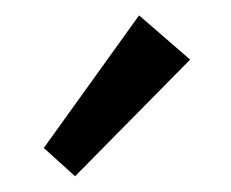

<svg xmlns="http://www.w3.org/2000/svg" viewBox="-20 -800 296 246"><path d="M36.1 -610.4 158.2 -780.3 223.6 -723.6 76.2 -574.2Z"/></svg>

Font: Reddit Sans Vanilla
Style: Regular
Weight: 400
Designer: Stephen Hutchings
Foundry: Reddit
Version: Version 1.013